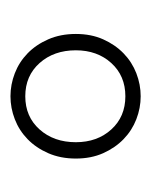

<svg xmlns="http://www.w3.org/2000/svg" viewBox="20 -814 295 376"><g transform="rotate(-90 168.0 -625.5)"><path d="M168 -498Q191 -498 213 -506.5Q235 -515 252 -531.5Q269 -548 279.5 -571.5Q290 -595 290 -625Q290 -655 279.5 -679Q269 -703 252 -719.5Q235 -736 213 -744.5Q191 -753 168 -753Q145 -753 123 -744.5Q101 -736 84 -719.5Q67 -703 56.5 -679Q46 -655 46 -625Q46 -595 56.5 -571.5Q67 -548 84 -531.5Q101 -515 123 -506.5Q145 -498 168 -498ZM168 -528Q128 -528 103 -555.5Q78 -583 78 -625Q78 -668 103 -696Q128 -724 168 -724Q208 -724 233 -696Q258 -668 258 -625Q258 -583 233 -555.5Q208 -528 168 -528Z"/></g></svg>

Font: Spoqa Han Sans Neo Thin
Style: Regular
Weight: 100
Designer: [Spoqa Han Sans Neo] Dong-huui Kim  Younghwa Kang  Yujin Lee  [Noto Sans] Ryoko NISHIZUKA  (kana & ideographs); Paul D. 
Foundry: Spoqa (http://www.spoqa-han-sans.com)
Version: Version 1.100;hotconv 1.0.109;makeotfexe 2.5.65596